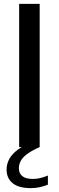

<svg xmlns="http://www.w3.org/2000/svg" viewBox="-20 -760 304 992"><path d="M79 0V-740H185V0ZM139 212Q77 212 45.5 186.5Q14 161 14 116.5Q14 88 27.5 62.2Q41 36.5 71.8 13.5Q102.5 -9.5 155 -30.5L185 0Q143 18.5 119.5 36.2Q96 54 86.8 72.2Q77.5 90.5 77.5 109.5Q77.5 136 95.5 150.2Q113.5 164.5 150 164.5Q167.5 164.5 185.8 160.5Q204 156.5 227.5 147V194Q207 202.5 185 207.2Q163 212 139 212Z"/></svg>

Font: Encode Sans Condensed Thin Medium
Style: Regular
Weight: 500
Version: Version 3.002